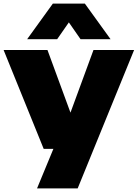

<svg xmlns="http://www.w3.org/2000/svg" viewBox="-27 -828 766 1068"><path d="M216 0 -7 -550H237L365 -201.5L493 -550H719L405 220H179L270 0ZM124 -610 267 -808H445L588 -610H421L356 -703.5L291 -610Z"/></svg>

Font: Encode Sans Expanded Expanded Black
Style: Regular
Weight: 900
Width: 7
Designer: Multiple Designers
Foundry: Impallari Type
Version: Version 3.000; ttfautohint (v1.8.3) -l 8 -r 50 -G 200 -x 14 